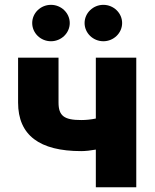

<svg xmlns="http://www.w3.org/2000/svg" viewBox="-20 -789 651 809"><path d="M322.3 -152.3C340.3 -152.3 362.3 -154.8 383.8 -158.7V0H554.2V-545.9H383.8V-289.6C362.8 -285.2 342.3 -283.2 322.3 -283.2C251 -283.2 226.6 -300.3 226.6 -356.9V-545.9H56.2V-356.9C56.2 -219.2 146.5 -152.3 322.3 -152.3ZM415.5 -615.2C459 -615.2 494.6 -649.9 494.6 -691.9C494.6 -733.9 459 -768.6 415.5 -768.6C372.1 -768.6 336.4 -733.9 336.4 -691.9C336.4 -649.9 372.1 -615.2 415.5 -615.2ZM194.8 -615.2C238.3 -615.2 273.9 -649.9 273.9 -691.9C273.9 -733.9 238.3 -768.6 194.8 -768.6C150.9 -768.6 115.7 -733.9 115.7 -691.9C115.7 -649.9 150.9 -615.2 194.8 -615.2Z"/></svg>

Font: Inter ExtraBold
Style: Regular
Weight: 800
Designer: Rasmus Andersson
Foundry: rsms
Version: Version 4.001;git-9221beed3